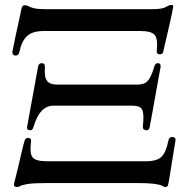

<svg xmlns="http://www.w3.org/2000/svg" viewBox="-20 -752 771 774"><path d="M49 2Q33 2 37 -14Q38 -18 42.5 -35Q47 -52 52.5 -75.5Q58 -99 63.5 -122.5Q69 -146 73 -162.5Q77 -179 78 -181Q81 -196 93 -196Q108 -196 105 -179Q99 -136 110.5 -119Q122 -102 169 -102H569Q614 -102 632 -121Q650 -140 659 -186Q662 -200 676 -200Q681 -200 685 -195.5Q689 -191 687 -183Q686 -177 682 -152.5Q678 -128 673 -97.5Q668 -67 664 -41.5Q660 -16 658 -9Q657 2 646 2Q642 2 638.5 -0.5Q635 -3 626 -6Q617 -9 596.5 -11.5Q576 -14 537 -14H165Q113 -14 90.5 -10Q68 -6 61.5 -2Q55 2 49 2ZM42 -528Q35 -528 32 -533Q29 -538 30 -544Q31 -548 34.5 -566Q38 -584 43 -608Q48 -632 53.5 -656Q59 -680 62.5 -697.5Q66 -715 67 -719Q70 -731 81 -731Q87 -731 94 -727Q101 -723 116.5 -719Q132 -715 163 -715H593Q634 -715 648 -723.5Q662 -732 669 -732Q677 -732 678 -728.5Q679 -725 677 -719Q676 -710 670 -683Q664 -656 657 -625.5Q650 -595 644.5 -572Q639 -549 639 -547Q637 -533 625 -533Q610 -533 612 -549Q617 -593 604.5 -610Q592 -627 545 -627H157Q111 -627 89 -606.5Q67 -586 58 -542Q55 -528 42 -528ZM98 -227Q86 -229 90 -244Q91 -248 95 -272Q99 -296 105.5 -330Q112 -364 118 -398Q124 -432 128.5 -457Q133 -482 134 -486Q136 -493 141 -495.5Q146 -498 151 -497Q158 -496 159.5 -492Q161 -488 161 -480Q158 -440 170 -425.5Q182 -411 209 -411H536Q562 -411 576 -426.5Q590 -442 602 -484Q607 -500 619 -497Q630 -495 627 -480Q626 -475 621.5 -450.5Q617 -426 611 -392Q605 -358 599 -324.5Q593 -291 588.5 -267Q584 -243 583 -238Q580 -225 568 -227Q554 -229 556 -244Q561 -288 554.5 -307Q548 -326 513 -326H195Q140 -326 115 -240Q111 -225 98 -227Z"/></svg>

Font: Zen Old Mincho Medium
Style: Regular
Weight: 500
Designer: Yoshimichi Ohira
Foundry: Positype
Version: Version 1.500